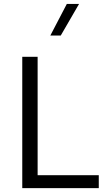

<svg xmlns="http://www.w3.org/2000/svg" viewBox="-20 -969 556 989"><path d="M324.2 -948.7H387.2L293 -786.1H239.3ZM488.8 -66.4V0H94.7V-676.3H173.8V-66.4Z"/></svg>

Font: Estedad-FD Regular
Style: FD-Regular
Weight: 400
Designer: Amin Abedi
Version: Version 7.3